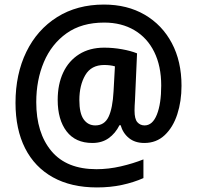

<svg xmlns="http://www.w3.org/2000/svg" viewBox="-20 -739 864 842"><path d="M776 -363Q776 -295 757.5 -238Q739 -181 702.5 -146.5Q666 -112 613 -112Q572 -112 545.5 -133.5Q519 -155 509 -190H504Q486 -154 456.5 -133Q427 -112 385 -112Q311 -112 272 -163Q233 -214 233 -301Q233 -369 257 -420.5Q281 -472 327 -501Q373 -530 437 -530Q476 -530 515 -523Q554 -516 581 -505L572 -300Q571 -286 570.5 -274.5Q570 -263 570 -254Q570 -217 582.5 -203Q595 -189 614 -189Q649 -189 668 -236.5Q687 -284 687 -364Q687 -449 656.5 -511Q626 -573 569.5 -606.5Q513 -640 437 -640Q338 -640 272 -593Q206 -546 172.5 -467Q139 -388 139 -291Q139 -156 205.5 -76.5Q272 3 403 3Q456 3 510 -9.5Q564 -22 609 -40V42Q566 61 515 72Q464 83 405 83Q292 83 212 38.5Q132 -6 90 -89Q48 -172 48 -288Q48 -414 95.5 -511.5Q143 -609 230.5 -664Q318 -719 436 -719Q538 -719 614.5 -674.5Q691 -630 733.5 -550Q776 -470 776 -363ZM328 -300Q328 -242 347 -215.5Q366 -189 398 -189Q438 -189 456 -226.5Q474 -264 478 -339L484 -448Q474 -451 462 -452.5Q450 -454 437 -454Q380 -454 354 -409.5Q328 -365 328 -300Z"/></svg>

Font: Noto Sans Khmer UI SemiCondensed SemiBold
Style: Regular
Weight: 600
Width: 4
Designer: Danh Hong and the Monotype Design Team
Foundry: Monotype Imaging Inc.
Version: Version 2.002; ttfautohint (v1.8.4.7-5d5b)